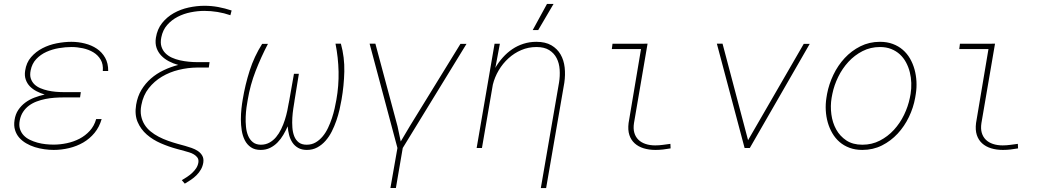

<svg xmlns="http://www.w3.org/2000/svg" viewBox="-20 -750 5322 973"><path d="M53.7 -141.6Q58.1 -171.4 72.8 -193.1Q87.4 -214.8 108.2 -230.2Q128.9 -245.6 154.5 -255.4Q180.2 -265.1 206.5 -271Q185.1 -277.3 165.3 -287.6Q145.5 -297.9 131.3 -312.5Q117.2 -327.1 110.4 -346.9Q103.5 -366.7 107.4 -391.6Q113.3 -432.6 137.5 -460.4Q161.6 -488.3 195.1 -505.6Q228.5 -522.9 267.3 -530.5Q306.2 -538.1 341.8 -538.1Q376.5 -538.1 410.4 -529.5Q444.3 -521 470.7 -503.2Q497.1 -485.4 512.9 -457.3Q528.8 -429.2 528.3 -390.1H501Q503.9 -424.3 490.2 -447.5Q476.6 -470.7 453.1 -484.9Q429.7 -499 400.1 -505.4Q370.6 -511.7 342.3 -511.7Q312 -511.7 278.6 -506.1Q245.1 -500.5 215.3 -487.1Q185.5 -473.6 163.8 -450.7Q142.1 -427.7 135.3 -393.1Q130.4 -369.1 136.2 -351.8Q142.1 -334.5 154.5 -322.5Q167 -310.5 184.8 -303Q202.6 -295.4 222.7 -291Q242.7 -286.6 262.7 -284.9Q282.7 -283.2 299.8 -283.2H389.6L385.7 -256.3H299.8Q278.8 -256.3 255.6 -254.6Q232.4 -252.9 209.7 -248.3Q187 -243.7 165.5 -235.6Q144 -227.5 126.7 -214.6Q109.4 -201.7 97.2 -183.3Q85 -165 80.1 -140.1Q75.2 -115.2 81.1 -96.7Q86.9 -78.1 99.6 -64.5Q112.3 -50.8 130.9 -41.7Q149.4 -32.7 169.9 -27.1Q190.4 -21.5 211.7 -19.3Q232.9 -17.1 251.5 -17.1Q284.7 -17.1 319.1 -24.4Q353.5 -31.7 383.1 -47.1Q412.6 -62.5 435.1 -87.2Q457.5 -111.8 467.3 -146.5H495.1Q483.4 -106 459 -76.4Q434.6 -46.9 401.9 -27.8Q369.1 -8.8 330.3 0.5Q291.5 9.8 252 9.8Q229.5 9.8 204.8 6.3Q180.2 2.9 156.7 -4.4Q133.3 -11.7 112.8 -23.7Q92.3 -35.6 77.6 -52.2Q63 -68.8 56.2 -91.1Q49.3 -113.3 53.7 -141.6Z M1147.5 -672.9Q1083.5 -694.8 1015.1 -694.8Q981.9 -694.8 946.5 -687.7Q911.1 -680.7 880.4 -664.8Q849.6 -648.9 827.1 -623.3Q804.7 -597.7 797.4 -560.5Q792 -533.7 798.1 -514.2Q804.2 -494.6 817.9 -480.7Q831.5 -466.8 850.8 -458Q870.1 -449.2 892.1 -444.3Q914.1 -439.5 936.5 -437.3Q959 -435.1 978.5 -435.1H1042L1038.1 -407.7H978Q932.1 -407.2 886 -396Q839.8 -384.8 800.8 -361.6Q761.7 -338.4 733.6 -302.7Q705.6 -267.1 696.3 -217.3Q690.4 -187 695.3 -162.6Q700.2 -138.2 712.4 -118.7Q724.6 -99.1 743.2 -84Q761.7 -68.8 784.2 -57.1Q806.6 -45.4 831.3 -36.6Q856 -27.8 880.4 -21L918 -10.7Q933.6 -6.3 951.2 -0.2Q968.8 5.9 982.9 15.4Q997.1 24.9 1005.1 39.1Q1013.2 53.2 1010.3 73.7Q1007.3 92.8 998.3 108.6Q989.3 124.5 976.1 137.7Q962.9 150.9 947.3 161.4Q931.6 171.9 916.5 180.7L901.4 163.1Q914.1 155.8 927.7 146.7Q941.4 137.7 953.6 126.5Q965.8 115.2 974.4 102.1Q982.9 88.9 985.4 72.8Q987.3 58.1 980.5 48.6Q973.6 39.1 962.6 32.5Q951.7 25.9 938.5 22Q925.3 18.1 914.6 15.1L877 4.9Q835.4 -6.3 794.9 -23.9Q754.4 -41.5 723.9 -68.1Q693.4 -94.7 677.5 -131.6Q661.6 -168.5 669.9 -219.2Q676.8 -261.2 696.5 -294.2Q716.3 -327.1 744.9 -352.1Q773.4 -377 809.1 -394Q844.7 -411.1 883.3 -420.9Q858.4 -427.7 835.9 -439.5Q813.5 -451.2 797.4 -468Q781.2 -484.9 773.4 -507.3Q765.6 -529.8 770 -558.6Q776.9 -602.5 801.5 -633.3Q826.2 -664.1 860.8 -683.6Q895.5 -703.1 936.3 -711.9Q977.1 -720.7 1016.1 -720.7Q1051.8 -720.7 1085.9 -714.4Q1120.1 -708 1153.8 -696.8Z M1337.9 -527.8Q1302.7 -460.4 1275.4 -390.1Q1248 -319.8 1235.4 -244.1Q1232.4 -228.5 1229.2 -205.6Q1226.1 -182.6 1225.1 -157.5Q1224.1 -132.3 1226.6 -107.4Q1229 -82.5 1237.3 -62.5Q1245.6 -42.5 1261 -29.8Q1276.4 -17.1 1301.8 -16.6Q1325.7 -16.6 1345 -27.1Q1364.3 -37.6 1379.2 -55.4Q1394 -73.2 1405 -95.9Q1416 -118.7 1423.6 -142.6Q1431.2 -166.5 1436 -189.5Q1440.9 -212.4 1443.8 -231L1444.3 -231.4L1444.8 -236.8L1445.3 -237.8L1469.7 -376H1494.6L1472.2 -237.8V-236.8Q1469.7 -221.7 1466.3 -199.5Q1462.9 -177.2 1461.4 -152.8Q1460 -128.4 1461.7 -104Q1463.4 -79.6 1470.9 -60.1Q1478.5 -40.5 1493.7 -28.6Q1508.8 -16.6 1534.2 -16.6Q1559.6 -16.6 1579.6 -28.3Q1599.6 -40 1615.2 -58.8Q1630.9 -77.6 1642.3 -101.8Q1653.8 -126 1662.1 -151.1Q1670.4 -176.3 1675.8 -200.4Q1681.2 -224.6 1684.6 -244.1Q1697.3 -315.4 1695.8 -386.7Q1694.3 -458 1680.2 -528.8H1707.5Q1726.6 -459 1724.9 -387.5Q1723.1 -315.9 1710.9 -245.6Q1707 -222.7 1700.7 -194.8Q1694.3 -167 1684.6 -138.7Q1674.8 -110.4 1661.4 -83.7Q1647.9 -57.1 1629.6 -36.4Q1611.3 -15.6 1587.9 -2.9Q1564.5 9.8 1535.2 9.8Q1509.3 9.8 1491.2 -0.5Q1473.1 -10.7 1461.9 -27.6Q1450.7 -44.4 1445.1 -65.9Q1439.5 -87.4 1438 -109.9Q1428.2 -87.9 1415.8 -66.7Q1403.3 -45.4 1386.7 -28.3Q1370.1 -11.2 1348.9 -0.7Q1327.6 9.8 1301.3 9.8Q1271 9.8 1251.5 -3.7Q1231.9 -17.1 1220.7 -39.1Q1209.5 -61 1205.1 -88.6Q1200.7 -116.2 1200.7 -144.5Q1200.7 -172.9 1203.6 -199.5Q1206.5 -226.1 1210 -245.6Q1222.2 -319.8 1245.1 -391.8Q1268.1 -463.9 1308.6 -527.8Z M2313.5 -527.8H2344.2L2021 0L1986.3 202.6H1958.5L1994.1 0L1853 -528.8H1882.3L1994.6 -109.9L2010.7 -33.7H2011.2L2057.6 -111.8Z M2489.7 -405.8Q2506.8 -435.1 2528.6 -459.2Q2550.3 -483.4 2576.4 -501Q2602.5 -518.6 2633.1 -528.3Q2663.6 -538.1 2698.2 -538.1Q2744.1 -538.1 2774.2 -520.5Q2804.2 -502.9 2820.8 -474.1Q2837.4 -445.3 2841.6 -408Q2845.7 -370.6 2839.8 -330.6L2747.6 203.1H2720.7L2813 -331.5Q2818.4 -364.7 2816.2 -397.2Q2814 -429.7 2801 -455.1Q2788.1 -480.5 2763.2 -496.1Q2738.3 -511.7 2698.7 -511.7Q2657.7 -511.7 2621.8 -496.3Q2585.9 -481 2556.9 -454.6Q2527.8 -428.2 2507.3 -393.6Q2486.8 -358.9 2477.5 -320.8L2422.4 0H2395.5L2486.3 -528.3H2513.2L2492.2 -416ZM2752 -730H2785.2L2707.5 -597.7H2679.7Z M3084 -528.3H3231.4L3261.7 -528.8L3192.9 -126.5Q3188.5 -98.1 3194.6 -77.1Q3200.7 -56.2 3215.1 -42Q3229.5 -27.8 3251.5 -20.5Q3273.4 -13.2 3300.3 -13.2Q3319.8 -13.2 3339.1 -15.9Q3358.4 -18.6 3377.4 -21L3378.4 2Q3359.4 5.4 3340.3 7.6Q3321.3 9.8 3301.8 9.8Q3269 9.8 3241.9 1.5Q3214.8 -6.8 3196.3 -23.7Q3177.7 -40.5 3169.4 -65.9Q3161.1 -91.3 3165.5 -126.5L3228.5 -501.5H3080.6Z M3771 -39.6 4053.2 -527.8H4083.5L3779.8 0H3753.4L3612.8 -528.8H3641.6Z M4171.4 -274.4Q4180.7 -323.7 4203.4 -371.1Q4226.1 -418.5 4260.5 -455.6Q4294.9 -492.7 4340.1 -515.4Q4385.3 -538.1 4439.5 -538.1Q4475.6 -538.1 4504.4 -527.3Q4533.2 -516.6 4554.9 -497.8Q4576.7 -479 4591.6 -453.4Q4606.4 -427.7 4614.5 -398.4Q4622.6 -369.1 4624.3 -337.4Q4626 -305.7 4621.1 -274.4L4617.7 -253.9Q4608.9 -204.6 4586.2 -157.2Q4563.5 -109.9 4529.1 -72.8Q4494.6 -35.6 4449.5 -12.9Q4404.3 9.8 4350.1 9.8Q4314 9.8 4285.2 -1Q4256.3 -11.7 4234.6 -30.5Q4212.9 -49.3 4198 -75Q4183.1 -100.6 4174.8 -129.9Q4166.5 -159.2 4164.8 -190.9Q4163.1 -222.7 4168 -253.9ZM4194.3 -253.9Q4187.5 -212.9 4193.1 -170.7Q4198.7 -128.4 4217.5 -94.2Q4236.3 -60.1 4269 -38.3Q4301.8 -16.6 4350.1 -16.6Q4398.4 -16.6 4438.7 -37.4Q4479 -58.1 4510 -91.8Q4541 -125.5 4561.5 -168Q4582 -210.4 4590.8 -253.9L4594.7 -274.4Q4599.1 -301.8 4598.1 -329.8Q4597.2 -357.9 4590.6 -384.3Q4584 -410.6 4571.5 -433.8Q4559.1 -457 4540.3 -474.4Q4521.5 -491.7 4496.3 -501.7Q4471.2 -511.7 4439.5 -511.7Q4391.6 -511.7 4351.1 -491Q4310.5 -470.2 4279.5 -436.5Q4248.5 -402.8 4227.8 -360.4Q4207 -317.9 4198.2 -274.4Z M4844.7 -528.3H4992.2L5022.5 -528.8L4953.6 -126.5Q4949.2 -98.1 4955.3 -77.1Q4961.4 -56.2 4975.8 -42Q4990.2 -27.8 5012.2 -20.5Q5034.2 -13.2 5061 -13.2Q5080.6 -13.2 5099.9 -15.9Q5119.1 -18.6 5138.2 -21L5139.2 2Q5120.1 5.4 5101.1 7.6Q5082 9.8 5062.5 9.8Q5029.8 9.8 5002.7 1.5Q4975.6 -6.8 4957 -23.7Q4938.5 -40.5 4930.2 -65.9Q4921.9 -91.3 4926.3 -126.5L4989.3 -501.5H4841.3Z"/></svg>

Font: Roboto Mono Thin
Style: Italic
Weight: 250
Designer: Google
Version: Version 2.000985; 2015; ttfautohint (v1.3)